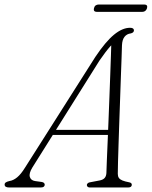

<svg xmlns="http://www.w3.org/2000/svg" viewBox="-56 -830 671 850"><path d="M87 -88Q71.5 -62.5 76 -47Q80.5 -31.5 99 -28.5L128 -24.5Q135.5 -23.5 138.8 -20Q142 -16.5 142 -12.5Q142 -6.5 137.5 -3.2Q133 0 124 0H-15Q-25.5 0 -30.5 -3.2Q-35.5 -6.5 -35.5 -13Q-35.5 -19 -30.2 -22.5Q-25 -26 -14.5 -28.5Q3 -31 20 -45Q37 -59 54.5 -87.5L366 -578Q411.5 -646 448.8 -676.5Q486 -707 519.5 -707Q528.5 -707 532.8 -704Q537 -701 537 -695.5Q537 -690.5 533.2 -687Q529.5 -683.5 522.5 -682Q505.5 -680 495.2 -667Q485 -654 484 -629.5Q483.5 -609 482.2 -573Q481 -537 479.2 -491Q477.5 -445 475.8 -394Q474 -343 472.2 -292.2Q470.5 -241.5 469 -196Q467.5 -150.5 466.5 -115.2Q465.5 -80 465.5 -60.5Q465.5 -49.5 470.2 -42.5Q475 -35.5 486 -31Q497 -26.5 515.5 -23Q527.5 -21 527.5 -12Q527.5 -6.5 523.5 -3.2Q519.5 0 511 0H341Q336 0 332.2 -3Q328.5 -6 328.5 -11Q328.5 -15 332 -18.2Q335.5 -21.5 340 -22.5L387 -31.5Q400.5 -34.5 407.2 -42Q414 -49.5 415 -63.5Q415.5 -83 417 -119Q418.5 -155 420.5 -201.2Q422.5 -247.5 424.5 -299Q426.5 -350.5 428.5 -402.5Q430.5 -454.5 432.2 -502Q434 -549.5 435.2 -587Q436.5 -624.5 437 -646.5L447.5 -640Q441.5 -635 432 -624.5Q422.5 -614 410.5 -598.2Q398.5 -582.5 384.5 -562ZM160.5 -232.5 172.5 -255H444.5L442.5 -232.5ZM360 -793.5Q362 -802 367.5 -806Q373 -810 381 -810H583Q590.5 -810 593.8 -806Q597 -802 595 -794Q592.5 -786 587.2 -781.8Q582 -777.5 574 -777.5H372Q364.5 -777.5 361.2 -781.8Q358 -786 360 -793.5Z"/></svg>

Font: Fraunces 72pt Soft Wonky ExtraLight
Style: Italic
Weight: 250
Italic angle: -16°
Version: Version 1.000;[b76b70a41]